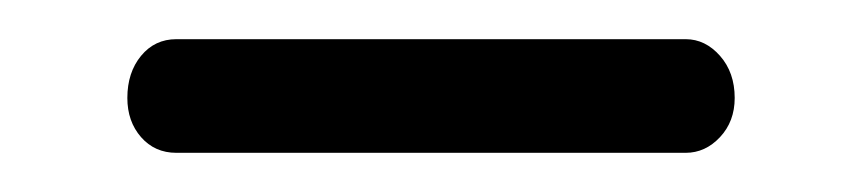

<svg xmlns="http://www.w3.org/2000/svg" viewBox="-20 -290 440 98"><path d="M70 -212Q59 -212 52 -220Q45 -228 45 -240Q45 -253 52 -261.5Q59 -270 70 -270H330Q340 -270 347.5 -261.5Q355 -253 355 -240Q355 -228 347.5 -220Q340 -212 330 -212Z"/></svg>

Font: Dosis
Style: Regular
Weight: 400
Designer: EdgarTolentino, PabloImpallari, IginoMarini
Foundry: EdgarTolentino, PabloImpallari, IginoMarini
Version: Version 3.001; ttfautohint (v1.8.2)